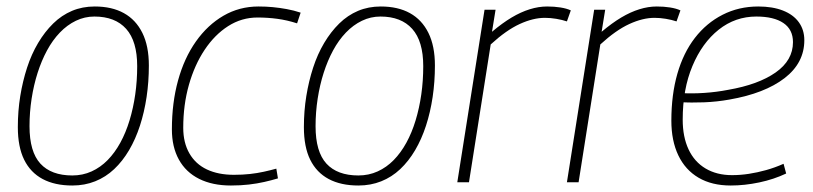

<svg xmlns="http://www.w3.org/2000/svg" viewBox="-20 -562 2506 592"><path d="M203 10Q149 10 111.5 -10Q74 -30 54.5 -69.5Q35 -109 35 -170Q35 -220 42.5 -266Q50 -312 63.5 -353.5Q77 -395 97.5 -429.5Q118 -464 144 -489.5Q170 -515 202 -528.5Q234 -542 272 -542Q325 -542 362 -521.5Q399 -501 419 -460.5Q439 -420 439 -360Q439 -310 432 -263Q425 -216 411.5 -174.5Q398 -133 378 -99Q358 -65 332 -40.5Q306 -16 273.5 -3Q241 10 203 10ZM203 -21Q235 -21 262.5 -33.5Q290 -46 312 -68.5Q334 -91 351 -122Q368 -153 379.5 -191Q391 -229 397 -271Q403 -313 403 -358Q403 -435 369 -473Q335 -511 271 -511Q241 -511 214 -498Q187 -485 164.5 -461.5Q142 -438 125 -406.5Q108 -375 96 -337.5Q84 -300 77.5 -258Q71 -216 71 -173Q71 -94 104.5 -57.5Q138 -21 203 -21Z M692 10Q635 10 594 -10.5Q553 -31 531.5 -70Q510 -109 510 -163Q510 -245 529 -314Q548 -383 584 -434Q620 -485 669 -513.5Q718 -542 777 -542Q800 -542 821 -540Q842 -538 864 -534Q886 -530 907 -523L896 -490Q865 -500 835 -504Q805 -508 774 -508Q725 -508 683.5 -481.5Q642 -455 611 -408.5Q580 -362 562.5 -300.5Q545 -239 545 -168Q545 -122 564 -89Q583 -56 618 -39.5Q653 -23 701 -23Q728 -23 750.5 -25.5Q773 -28 793.5 -32.5Q814 -37 832 -42L837 -12Q817 -6 795 -1Q773 4 747.5 7Q722 10 692 10Z M1085 10Q1031 10 993.5 -10Q956 -30 936.5 -69.5Q917 -109 917 -170Q917 -220 924.5 -266Q932 -312 945.5 -353.5Q959 -395 979.5 -429.5Q1000 -464 1026 -489.5Q1052 -515 1084 -528.5Q1116 -542 1154 -542Q1207 -542 1244 -521.5Q1281 -501 1301 -460.5Q1321 -420 1321 -360Q1321 -310 1314 -263Q1307 -216 1293.5 -174.5Q1280 -133 1260 -99Q1240 -65 1214 -40.5Q1188 -16 1155.5 -3Q1123 10 1085 10ZM1085 -21Q1117 -21 1144.5 -33.5Q1172 -46 1194 -68.5Q1216 -91 1233 -122Q1250 -153 1261.5 -191Q1273 -229 1279 -271Q1285 -313 1285 -358Q1285 -435 1251 -473Q1217 -511 1153 -511Q1123 -511 1096 -498Q1069 -485 1046.5 -461.5Q1024 -438 1007 -406.5Q990 -375 978 -337.5Q966 -300 959.5 -258Q953 -216 953 -173Q953 -94 986.5 -57.5Q1020 -21 1085 -21Z M1508 -532 1497 -464Q1529 -491 1557.5 -508Q1586 -525 1613.5 -533.5Q1641 -542 1667 -542Q1689 -542 1708 -539Q1727 -536 1740 -530L1728 -496Q1713 -501 1695 -504Q1677 -507 1660 -507Q1624 -507 1582.5 -488Q1541 -469 1493 -425L1426 0H1390L1474 -532Z M1846 -532 1835 -464Q1867 -491 1895.5 -508Q1924 -525 1951.5 -533.5Q1979 -542 2005 -542Q2027 -542 2046 -539Q2065 -536 2078 -530L2066 -496Q2051 -501 2033 -504Q2015 -507 1998 -507Q1962 -507 1920.5 -488Q1879 -469 1831 -425L1764 0H1728L1812 -532Z M2081 -275Q2114 -273 2151.5 -275.5Q2189 -278 2225 -285Q2318 -301 2371.5 -338.5Q2425 -376 2425 -432Q2425 -471 2395.5 -491Q2366 -511 2312 -511Q2247 -511 2196 -470.5Q2145 -430 2115 -358.5Q2085 -287 2085 -193Q2085 -140 2103 -101.5Q2121 -63 2155.5 -42.5Q2190 -22 2237 -22Q2263 -22 2289 -26Q2315 -30 2342 -37.5Q2369 -45 2396 -57L2404 -27Q2366 -9 2321 0.5Q2276 10 2233 10Q2175 10 2134 -14Q2093 -38 2071.5 -83Q2050 -128 2050 -190Q2050 -270 2068.5 -334.5Q2087 -399 2122.5 -445Q2158 -491 2208 -516.5Q2258 -542 2318 -542Q2362 -542 2394 -529.5Q2426 -517 2443 -493.5Q2460 -470 2460 -438Q2460 -368 2399 -321Q2338 -274 2229 -255Q2190 -248 2150.5 -246.5Q2111 -245 2077 -247Z"/></svg>

Font: Georama ExtraCondensed Thin ExtraLight
Style: Italic
Weight: 250
Italic angle: -9°
Version: Version 1.001